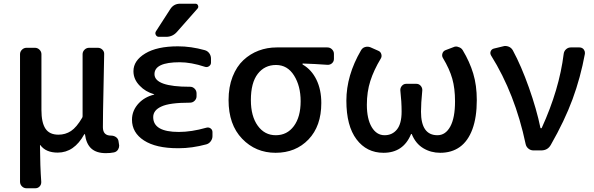

<svg xmlns="http://www.w3.org/2000/svg" viewBox="-20 -803 3169 1025"><path d="M122.1 202.1Q107.4 202.1 97.2 191.9Q86.9 181.6 86.9 167V-513.7Q86.9 -527.3 97.2 -537.6Q107.4 -547.9 122.1 -547.9H166Q180.7 -547.9 190.9 -537.6Q201.2 -527.3 201.2 -513.7V-215.8Q201.2 -148.4 222.7 -116.2Q244.1 -84 292 -84Q329.1 -84 358.9 -103.5Q388.7 -123 418.9 -174.8Q420.9 -178.7 420.9 -183.6V-513.7Q420.9 -527.3 431.2 -537.6Q441.4 -547.9 456.1 -547.9H502Q516.6 -547.9 526.9 -537.6Q537.1 -527.3 536.1 -513.7Q536.1 -486.3 532.7 -337.9Q529.3 -189.5 529.3 -124Q529.3 -79.1 572.3 -79.1Q586.9 -79.1 598.1 -71.8Q609.4 -64.5 612.3 -51.8L615.2 -33.2Q616.2 -29.3 616.2 -25.4Q616.2 -14.6 610.4 -4.9Q602.5 7.8 587.9 10.7Q569.3 14.6 544.9 14.6Q495.1 14.6 467.8 -9.8Q440.4 -34.2 433.6 -85.9Q432.6 -86.9 431.2 -86.9Q429.7 -86.9 429.7 -85.9Q376 11.7 288.1 11.7Q224.6 11.7 195.3 -28.3Q195.3 -29.3 194.3 -28.8Q193.4 -28.3 193.4 -27.3Q194.3 86.9 200.2 167Q201.2 181.6 191.9 191.9Q182.6 202.1 168 202.1Z M888.7 -753.9Q907.2 -783.2 941.4 -783.2H1023.4Q1033.2 -783.2 1037.1 -773.9Q1041 -764.6 1034.2 -756.8L924.8 -632.8Q901.4 -606.4 867.2 -606.4H828.1Q817.4 -606.4 812 -616.2Q806.6 -626 812.5 -635.7ZM934.6 -98.6Q1002 -98.6 1081.1 -121.1Q1093.8 -125 1104 -117.7Q1114.3 -110.4 1114.3 -97.7V-76.2Q1114.3 -61.5 1105 -48.8Q1095.7 -36.1 1081.1 -32.2Q1004.9 -11.7 934.6 -11.7Q932.6 -11.7 929.7 -11.7Q812.5 -11.7 748.5 -53.2Q684.6 -94.7 684.6 -164.1Q684.6 -213.9 721.7 -252.9Q753.9 -286.1 802.7 -297.9Q802.7 -297.9 803.2 -298.8Q803.7 -299.8 802.7 -299.8Q755.9 -313.5 726.6 -344.7Q692.4 -378.9 692.4 -422.9Q692.4 -479.5 755.4 -517.6Q818.4 -555.7 929.7 -555.7Q1000 -555.7 1073.2 -535.2Q1087.9 -531.2 1097.2 -518.6Q1106.4 -505.9 1106.4 -490.2V-468.8Q1106.4 -457 1096.2 -449.7Q1085.9 -442.4 1074.2 -446.3Q1000 -470.7 939.5 -470.7Q804.7 -470.7 804.7 -407.2Q804.7 -339.8 993.2 -339.8Q994.1 -339.8 995.1 -339.8Q1008.8 -339.8 1019 -329.6Q1029.3 -319.3 1029.3 -304.7V-289.1Q1029.3 -275.4 1019 -265.1Q1008.8 -254.9 994.1 -254.9Q884.8 -254.9 841.8 -234.4Q797.9 -214.8 797.9 -177.7Q797.9 -98.6 934.6 -98.6Z M1451.2 12.7Q1344.7 12.7 1272.5 -62.5Q1200.2 -137.7 1200.2 -268.6Q1200.2 -338.9 1221.7 -393.6Q1243.2 -448.2 1279.3 -481.9Q1315.4 -515.6 1360.8 -532.7Q1406.2 -549.8 1457 -549.8H1727.5Q1742.2 -549.8 1752.4 -539.6Q1762.7 -529.3 1762.7 -515.6V-488.3Q1762.7 -474.6 1752.4 -465.3Q1742.2 -456.1 1727.5 -457Q1661.1 -461.9 1596.7 -463.9Q1594.7 -463.9 1594.7 -461.4Q1594.7 -459 1596.7 -458Q1643.6 -430.7 1669.4 -377.4Q1695.3 -324.2 1695.3 -252.9Q1695.3 -129.9 1627 -58.6Q1558.6 12.7 1451.2 12.7ZM1452.1 -81.1Q1512.7 -81.1 1548.8 -129.9Q1585 -178.7 1585 -262.7Q1585 -343.8 1549.8 -399.9Q1514.6 -456.1 1453.6 -456.1Q1392.6 -456.1 1356 -408.7Q1319.3 -361.3 1319.3 -268.6Q1319.3 -182.6 1356 -131.8Q1392.6 -81.1 1452.1 -81.1Z M2027.3 12.7Q1937.5 12.7 1883.3 -59.1Q1829.1 -130.9 1829.1 -265.6Q1829.1 -400.4 1907.2 -534.2Q1915 -547.9 1928.7 -551.8Q1935.5 -553.7 1941.4 -553.7Q1949.2 -553.7 1957 -550.8L1999 -532.2Q2011.7 -527.3 2015.6 -514.2Q2019.5 -501 2012.7 -490.2Q1975.6 -428.7 1957 -370.6Q1938.5 -312.5 1938.5 -244.1Q1938.5 -168 1964.4 -124.5Q1990.2 -81.1 2033.2 -81.1Q2074.2 -81.1 2099.1 -111.8Q2124 -142.6 2124 -207Q2124 -260.7 2117.2 -320.3Q2116.2 -334 2125.5 -344.7Q2134.8 -355.5 2148.4 -355.5H2203.1Q2216.8 -355.5 2226.1 -344.7Q2235.4 -334 2234.4 -320.3Q2227.5 -251 2227.5 -207Q2227.5 -81.1 2315.4 -81.1Q2358.4 -81.1 2383.8 -127.4Q2409.2 -173.8 2409.2 -261.7Q2409.2 -331.1 2394.5 -382.8Q2379.9 -434.6 2344.7 -493.2Q2337.9 -503.9 2341.8 -517.1Q2345.7 -530.3 2358.4 -535.2L2399.4 -550.8Q2407.2 -554.7 2415 -554.7Q2420.9 -554.7 2427.7 -551.8Q2442.4 -547.9 2450.2 -535.2Q2487.3 -473.6 2506.3 -410.6Q2525.4 -347.7 2525.4 -268.6Q2525.4 -176.8 2502 -113.3Q2478.5 -49.8 2435.1 -18.6Q2391.6 12.7 2330.1 12.7Q2280.3 12.7 2239.7 -11.7Q2199.2 -36.1 2178.7 -85.9Q2178.7 -87.9 2176.8 -87.9Q2174.8 -87.9 2173.8 -85.9Q2132.8 12.7 2027.3 12.7Z M2920.9 -30.3Q2904.3 0 2869.1 0H2828.1Q2812.5 0 2800.8 -9.8Q2789.1 -19.5 2786.1 -34.2Q2729.5 -302.7 2601.6 -506.8Q2597.7 -513.7 2597.7 -519.5Q2597.7 -524.4 2599.6 -529.3Q2604.5 -541 2617.2 -543.9L2666 -555.7Q2671.9 -557.6 2677.7 -557.6Q2686.5 -557.6 2696.3 -553.7Q2710 -547.9 2717.8 -534.2Q2762.7 -451.2 2803.7 -335.4Q2844.7 -219.7 2865.2 -120.1Q2866.2 -118.2 2868.7 -118.2Q2871.1 -118.2 2872.1 -120.1Q2965.8 -325.2 2989.3 -515.6Q2991.2 -530.3 3002 -540Q3012.7 -549.8 3027.3 -549.8H3073.2Q3086.9 -549.8 3095.7 -540Q3102.5 -531.2 3102.5 -521.5Q3102.5 -518.6 3102.5 -515.6Q3079.1 -388.7 3036.6 -273.4Q2994.1 -158.2 2920.9 -30.3Z"/></svg>

Font: Gen Jyuu GothicL Medium
Style: Regular
Weight: 500
Designer: [Source Han Sans]
Ryoko NISHIZUKA  (kana & ideographs); Paul D. Hunt (Latin, Greek & Cyrillic); Wenlong ZHANG  (bopomofo
Version: Version 1.002.20150607